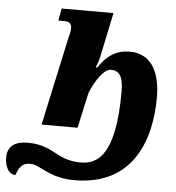

<svg xmlns="http://www.w3.org/2000/svg" viewBox="-132 -587 804 877"><g transform="rotate(5 270.0 -148.0)"><path d="M-29 240C-16 205 -4 183 34 183C81 183 123 240 241 240C520 240 584 11 584 -169C584 -298 532 -367 443 -367C383 -367 339 -340 300 -281L294 -282C303 -305 309 -324 314 -351L353 -536H115L105 -480H134C155 -480 166 -471 166 -451C166 -432 160 -413 158 -406L70 0H235L271 -163C295 -222 333 -277 364 -277C399 -277 421 -256 421 -183C421 103 345 157 263 157C149 157 136 88 14 88C-37 88 -78 107 -78 163C-78 199 -64 240 -29 240Z"/></g></svg>

Font: Noto Serif SemiCondensed Extra
Style: Italic
Weight: 800
Width: 4
Italic angle: -12°
Designer: Monotype Design Team
Foundry: Monotype Imaging Inc.
Version: Version 1.901